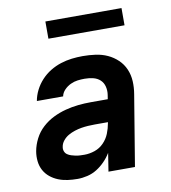

<svg xmlns="http://www.w3.org/2000/svg" viewBox="-81 -779 762 857"><g transform="rotate(-10 300.0 -350.5)"><path d="M202 8Q179 8 157 5Q135 2 115 -6Q95 -14 78.5 -27.5Q62 -41 52 -59.5Q42 -78 39.5 -100.5Q37 -123 41 -146Q46 -174 60 -201.5Q74 -229 97 -250Q120 -271 147.5 -284.5Q175 -298 204 -305.5Q233 -313 261.5 -316Q290 -319 319 -319H396L399 -338Q402 -357 397.5 -375.5Q393 -394 380 -406Q367 -418 348.5 -422.5Q330 -427 310 -427Q294 -427 278 -425Q262 -423 246 -415.5Q230 -408 217.5 -395Q205 -382 202 -366H83Q87 -390 99 -414Q111 -438 129.5 -458Q148 -478 171 -492Q194 -506 219 -514Q244 -522 269 -525Q294 -528 319 -528Q348 -528 377 -524Q406 -520 431 -508.5Q456 -497 476 -478Q496 -459 507 -433.5Q518 -408 519.5 -379Q521 -350 516 -321L463 0H343L356 -83Q344 -63 327 -45.5Q310 -28 290 -15.5Q270 -3 247 2.5Q224 8 202 8ZM251 -93Q274 -93 297.5 -101Q321 -109 338.5 -127Q356 -145 365 -167.5Q374 -190 378 -213L379 -218H319Q304 -218 288.5 -217Q273 -216 258 -213.5Q243 -211 227.5 -206Q212 -201 198 -193Q184 -185 173.5 -172Q163 -159 161 -144Q159 -134 162.5 -124.5Q166 -115 174 -109.5Q182 -104 191.5 -101Q201 -98 210.5 -96Q220 -94 230.5 -93.5Q241 -93 251 -93ZM182 -631V-709H527V-631Z"/></g></svg>

Font: Iosevka Aile Oblique
Style: Bold
Weight: 700
Italic angle: -9°
Designer: Belleve Invis
Foundry: Belleve Invis
Version: Version 31.1.0; ttfautohint (v1.8.4)